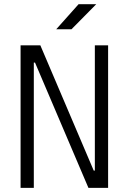

<svg xmlns="http://www.w3.org/2000/svg" viewBox="-20 -914 626 934"><path d="M410.2 0 150.4 -609.4H144.5V0H80.1V-693.4H176.3L436 -84H441.4V-693.4H505.9V0ZM253.4 -771.5 362.3 -893.6H448.2L327.6 -771.5Z"/></svg>

Font: Cascadia Code NF Light
Style: Regular
Weight: 300
Monospace: yes
Designer: Aaron Bell
Foundry: Saja Typeworks
Version: Version 2404.023; ttfautohint (v1.8.4)